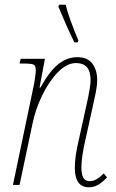

<svg xmlns="http://www.w3.org/2000/svg" viewBox="-20 -786 493 816"><path d="M298 -73Q298 -121 315 -192L347 -337Q365 -416 365 -446Q365 -518 303 -518Q264 -518 226 -479Q188 -440 159.5 -381Q131 -322 119 -264L63 0H35L125 -430Q132 -470 132 -487Q132 -500 128.5 -506Q125 -512 114 -514Q103 -516 79 -516H63L68 -536H171L148 -414H152Q190 -483 227.5 -513Q265 -543 309 -543Q352 -543 372.5 -515.5Q393 -488 393 -446Q393 -423 387 -392.5Q381 -362 375 -337L343 -192Q326 -119 326 -73Q326 -44 334.5 -30Q343 -16 361 -16Q376 -16 390 -24Q404 -32 421 -49L435 -32Q415 -11 397 -0.5Q379 10 358 10Q298 10 298 -73ZM228 -758 231 -766H259Q271 -715 313 -614L310 -606H296Q261 -678 228 -758Z"/></svg>

Font: Noto Serif NarrowThin
Style: Italic
Weight: 250
Width: 4
Italic angle: -12°
Designer: Monotype Design Team
Foundry: Monotype Imaging Inc.
Version: Version 1.001